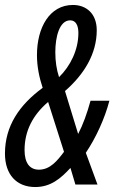

<svg xmlns="http://www.w3.org/2000/svg" viewBox="-26 -744 474 774"><path d="M116 10C179 10 219 -25 258 -67L278 0H367L320 -128C361 -189 397 -268 415 -338H339C325 -287 308 -240 289 -204L236 -377C313 -444 364 -527 364 -622C364 -690 321 -724 268 -724C174 -724 123 -633 123 -522C123 -476 132 -432 146 -390C52 -321 -6 -236 -6 -125C-6 -41 40 10 116 10ZM212 -433C202 -464 197 -496 197 -534C197 -594 213 -662 257 -662C280 -662 290 -641 290 -611C290 -543 258 -478 212 -433ZM131 -60C93 -60 73 -88 73 -139C73 -216 106 -280 168 -333L232 -132C205 -96 176 -60 131 -60Z"/></svg>

Font: Noto Sans ExtraCondensed
Style: Italic
Weight: 400
Width: 2
Italic angle: -12°
Designer: Monotype Design Team
Foundry: Monotype Imaging Inc.
Version: Version 2.013